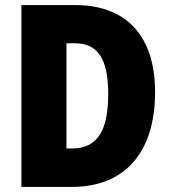

<svg xmlns="http://www.w3.org/2000/svg" viewBox="-20 -800 671 754"><path d="M589 -438C589 -659 476 -780 276 -780H64V-66H263C466 -66 589 -197 589 -438ZM405 -431C405 -285 361 -217 263 -217H241V-630H274C362 -630 405 -572 405 -431Z"/></svg>

Font: Noto Sans Malayalam UI Condensed Black
Style: Regular
Weight: 900
Width: 3
Designer: Jelle Bosma - Monotype Design Team
Foundry: Monotype Imaging Inc.
Version: Version 2.104